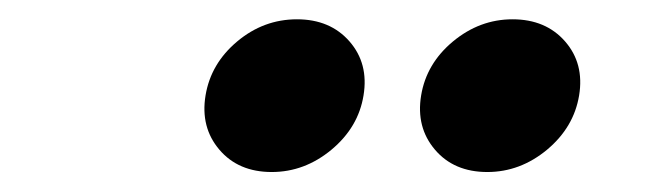

<svg xmlns="http://www.w3.org/2000/svg" viewBox="-20 -781 668 197"><path d="M480 -604.5Q445.8 -604.5 426.3 -627.4Q406.7 -650.4 412.1 -683.1Q417.5 -715.8 444.8 -738.5Q472.2 -761.2 505.9 -761.2Q540 -761.2 559.8 -738.5Q579.6 -715.8 574.2 -683.1Q568.8 -650.4 541.3 -627.4Q513.7 -604.5 480 -604.5ZM258.8 -604.5Q224.6 -604.5 205.1 -627.4Q185.5 -650.4 190.9 -683.1Q196.3 -715.8 223.4 -738.5Q250.5 -761.2 284.7 -761.2Q318.8 -761.2 338.6 -738.5Q358.4 -715.8 353 -683.1Q347.7 -650.4 320.1 -627.4Q292.5 -604.5 258.8 -604.5Z"/></svg>

Font: Inter 18pt ExtraBold
Style: Italic
Weight: 800
Italic angle: -9.3988°
Designer: Rasmus Andersson
Foundry: rsms
Version: Version 4.001;git-66647c0bb